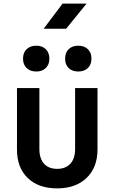

<svg xmlns="http://www.w3.org/2000/svg" viewBox="-20 -1041 639 1071"><path d="M223.6 -880.9 329.1 -1021H462.9L349.1 -880.9ZM416 -642.1Q382.8 -642.1 362.8 -661.6Q342.8 -681.2 343.3 -713.9Q343.3 -747.1 362.8 -766.6Q382.8 -786.1 416 -786.1Q450.2 -786.1 470.2 -766.6Q490.2 -747.1 490.2 -713.9Q490.2 -680.7 470.2 -661.6Q450.2 -642.1 416 -642.1ZM182.6 -642.1Q148.4 -642.1 128.4 -661.6Q108.4 -681.2 108.4 -713.9Q108.4 -747.1 128.4 -766.6Q148.4 -786.1 182.6 -786.1Q215.8 -786.1 235.4 -766.6Q255.4 -747.1 255.4 -713.9Q255.4 -680.7 235.4 -661.6Q215.8 -642.1 182.6 -642.1ZM299.3 9.8Q194.3 9.8 134.3 -48.3Q74.2 -106.9 74.7 -208V-549.8H199.7V-209Q199.7 -157.2 225.6 -127.9Q251.5 -99.1 299.3 -99.1Q345.7 -99.1 372.6 -127.9Q398.9 -156.7 398.9 -209V-549.8H523.9V-208Q523.9 -106.9 462.9 -48.3Q401.9 9.8 299.3 9.8Z"/></svg>

Font: UDEV Gothic 35
Style: Bold
Weight: 700
Version: v2.1.0; ttfautohint (v1.8.4.7-5d5b-dirty) -l 6 -r 45 -G 200 